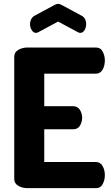

<svg xmlns="http://www.w3.org/2000/svg" viewBox="-20 -978 579 998"><path d="M122 0Q97 0 75.5 -12Q54 -24 54 -48V-683Q54 -707 75.5 -719Q97 -731 122 -731H478Q503 -731 514 -709.5Q525 -688 525 -664Q525 -636 513 -615.5Q501 -595 478 -595H210V-426H360Q383 -426 395 -407.5Q407 -389 407 -365Q407 -345 396 -325.5Q385 -306 360 -306H210V-136H478Q501 -136 513 -115.5Q525 -95 525 -67Q525 -43 514 -21.5Q503 0 478 0ZM167 -807Q154 -807 145 -821.5Q136 -836 136 -853Q136 -866 142 -878Q148 -890 161 -897L265 -953Q275 -958 282 -958Q289 -958 299 -953L403 -897Q417 -890 422.5 -878Q428 -866 428 -853Q428 -836 419.5 -821.5Q411 -807 397 -807Q395 -807 392 -808Q389 -809 386 -810L282 -866L178 -810Q175 -809 172 -808Q169 -807 167 -807Z"/></svg>

Font: Dosis ExtraBold
Style: Regular
Weight: 800
Designer: EdgarTolentino, PabloImpallari, IginoMarini
Foundry: EdgarTolentino, PabloImpallari, IginoMarini
Version: Version 3.001; ttfautohint (v1.8.2)